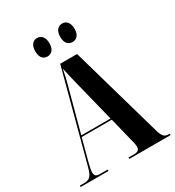

<svg xmlns="http://www.w3.org/2000/svg" viewBox="-215 -1046 1069 1172"><g transform="rotate(-30 319.5 -460.5)"><path d="M407 -791C430 -791 456 -808 456 -855C456 -903 430 -921 407 -921C379 -921 355 -903 355 -855C355 -808 379 -791 407 -791ZM228 -791C254 -791 279 -808 279 -855C279 -903 254 -921 228 -921C203 -921 179 -903 179 -855C179 -808 203 -791 228 -791ZM5 0H201V-10H145C120 -10 110 -19 110 -42C110 -57 115 -81 123 -111L163 -261H375L416 -95C420 -77 426 -58 426 -44C426 -23 418 -10 389 -10H348V0H639V-10H631C602 -10 589 -24 576 -69L392 -714H273L105 -83C90 -27 75 -10 37 -10H5ZM166 -271 246 -569C256 -605 264 -638 272 -680C281 -636 290 -601 300 -560L372 -271Z"/></g></svg>

Font: Noto Serif Display Condensed Extra
Style: Regular
Weight: 800
Width: 3
Designer: Monotype Design Team
Foundry: Monotype Imaging Inc.
Version: Version 1.900